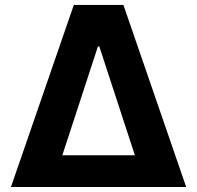

<svg xmlns="http://www.w3.org/2000/svg" viewBox="-20 -747 788 767"><path d="M23.8 0 274.9 -727.3H473L723.7 0ZM229 -126.8H518.8L376.8 -561.1H371.1Z"/></svg>

Font: InterMG
Style: Bold
Weight: 700
Designer: Rasmus Andersson
Foundry: rsms
Version: Version 3.019;December 26, 2023;FontCreator 15.0.0.2955 64-b